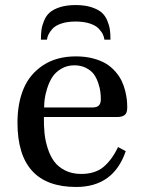

<svg xmlns="http://www.w3.org/2000/svg" viewBox="-20 -724 554 756"><path d="M415 -567.9H391.1Q390.1 -577.6 385.3 -588.1Q380.4 -598.6 368.9 -611.1Q357.4 -623.5 334 -631.3Q310.5 -639.2 277.8 -639.2Q245.1 -639.2 221.7 -631.3Q198.2 -623.5 187 -611.1Q175.8 -598.6 170.9 -588.1Q166 -577.6 165 -567.9H141.1Q141.1 -589.8 143.3 -606.4Q145.5 -623 153.6 -642.6Q161.6 -662.1 175.5 -674.6Q189.5 -687 215.6 -695.6Q241.7 -704.1 277.8 -704.1Q314 -704.1 340.1 -695.6Q366.2 -687 380.4 -674.6Q394.5 -662.1 402.6 -642.6Q410.6 -623 412.8 -606.4Q415 -589.8 415 -567.9ZM48.8 -241.2Q48.8 -317.9 73.2 -375.5Q97.7 -433.1 150.4 -467.5Q203.1 -502 278.8 -502Q316.4 -502 347.4 -493.7Q378.4 -485.4 398.9 -472.4Q419.4 -459.5 435.1 -441.2Q450.7 -422.9 459.2 -405Q467.8 -387.2 472.9 -366.5Q478 -345.7 479.5 -330.8Q481 -315.9 481 -300.8Q481 -278.3 470.5 -270.8Q460 -263.2 440.9 -263.2H152.8Q152.3 -229.5 155.3 -199.7Q158.2 -169.9 168 -139.6Q177.7 -109.4 193.6 -87.9Q209.5 -66.4 236.8 -52.7Q264.2 -39.1 299.8 -39.1Q354.5 -39.1 387.7 -66.9Q420.9 -94.7 444.8 -145L475.1 -128.9Q427.2 12.2 279.8 12.2Q48.8 12.2 48.8 -241.2ZM153.8 -300.8H342.8Q362.3 -300.8 369.6 -309.1Q377 -317.4 377 -333Q377 -347.7 375.2 -362.3Q373.5 -377 366.9 -396.7Q360.4 -416.5 349.9 -431.2Q339.4 -445.8 319.3 -456.3Q299.3 -466.8 272.9 -466.8Q243.7 -466.8 220.9 -453.1Q198.2 -439.5 186 -420.4Q173.8 -401.4 166 -376.7Q158.2 -352.1 156 -334Q153.8 -315.9 153.8 -300.8Z"/></svg>

Font: Heuristica
Style: Regular
Weight: 400
Version: Version 1.0.2